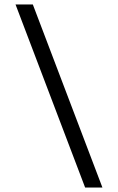

<svg xmlns="http://www.w3.org/2000/svg" viewBox="-20 -736 532 866"><path d="M50 -716H128L442 110H364Z"/></svg>

Font: Uncut Sans Variable
Style: Regular
Weight: 400
Designer: Kasper Nordkvist
Foundry: UNCUT.wtf
Version: Version 1.303;Glyphs 3.1.2 (3151)